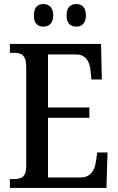

<svg xmlns="http://www.w3.org/2000/svg" viewBox="-20 -932 586 952"><path d="M359 -800C383 -800 406 -814 406 -855C406 -898 383 -912 359 -912C332 -912 310 -898 310 -855C310 -814 332 -800 359 -800ZM195 -800C220 -800 244 -814 244 -855C244 -898 220 -912 195 -912C169 -912 148 -898 148 -855C148 -814 169 -800 195 -800ZM29 0H508L513 -176H462L456 -133C450 -89 430 -52 379 -52H218V-348H423V-399H218V-662H357C406 -662 425 -626 429 -581L433 -538H485L481 -714H29V-670H50C83 -670 110 -662 110 -601V-108C110 -55 86 -44 50 -44H29Z"/></svg>

Font: Noto Serif Thai Condensed Medium
Style: Regular
Weight: 500
Width: 3
Designer: Monotype Design Team
Foundry: Monotype Imaging Inc.
Version: Version 2.002